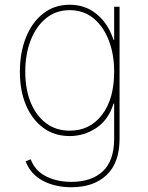

<svg xmlns="http://www.w3.org/2000/svg" viewBox="-20 -574 624 810"><path d="M281.2 215.9Q212.7 215.9 160.9 188.6Q109 161.2 88.1 106.5L109.4 98Q127.8 146.3 173.8 169.7Q219.8 193.2 281.2 193.2Q366.5 193.2 414.1 148.3Q461.6 103.3 461.6 11.4V-136.4H458.8Q437.5 -68.2 386.2 -34.1Q334.9 0 274.1 0Q210.2 0 163 -34.4Q115.8 -68.9 89.8 -130Q63.9 -191.1 63.9 -271.3Q63.9 -352.3 89.5 -416.2Q115.1 -480.1 162.3 -517Q209.5 -554 274.1 -554Q340.2 -554 388.3 -514.2Q436.4 -474.4 458.8 -406.2H461.6V-545.5H484.4V11.4Q484.4 112.2 430 164.1Q375.7 215.9 281.2 215.9ZM274.1 -22.7Q359.4 -22.7 410.5 -89.7Q461.6 -156.6 461.6 -271.3Q461.6 -345.2 438.9 -403.9Q416.2 -462.7 374.1 -497Q332 -531.2 274.1 -531.2Q216.3 -531.2 174.2 -497Q132.1 -462.7 109.4 -403.9Q86.6 -345.2 86.6 -271.3Q86.6 -197.4 109.6 -141.5Q132.5 -85.6 174.5 -54.2Q216.6 -22.7 274.1 -22.7Z"/></svg>

Font: Inter Thin BETA
Style: Regular
Weight: 100
Designer: Rasmus Andersson
Foundry: rsms
Version: Version 3.011;git-f93a4a705